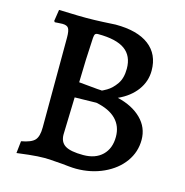

<svg xmlns="http://www.w3.org/2000/svg" viewBox="-99 -736 809 840"><g transform="rotate(15 305.5 -316.5)"><path d="M49 11 55 -44Q100 -52 115.5 -69Q131 -86 131 -127L132 -534Q132 -565 125 -576Q118 -587 97 -587Q87 -587 77 -586Q67 -585 63 -585L59 -590L67 -642Q81 -642 118 -640.5Q155 -639 190 -639Q226 -639 266.5 -641Q307 -643 323 -644Q422 -644 474.5 -604Q527 -564 527 -490Q527 -441 497.5 -401Q468 -361 415 -337Q483 -321 523 -281.5Q563 -242 563 -186Q563 -131 531 -86.5Q499 -42 442.5 -16Q386 10 318 10Q304 10 284 8Q264 6 255 5Q190 0 177 0Q144 0 103 4.5Q62 9 49 11ZM337 -350Q337 -347 360 -360.5Q383 -374 401.5 -400.5Q420 -427 420 -470Q420 -528 381 -556Q342 -584 260 -584Q250 -584 246.5 -579.5Q243 -575 242 -562Q236 -466 234 -359Q248 -358 287 -354Q326 -350 337 -350ZM227 -121Q227 -86 251.5 -71Q276 -56 333 -56Q388 -56 419.5 -86.5Q451 -117 451 -170Q451 -218 420.5 -249Q390 -280 330 -292L232 -290Z"/></g></svg>

Font: Alegreya Medium
Style: Regular
Weight: 500
Designer: Juan Pablo del Peral
Foundry: Huerta Tipografica
Version: Version 2.007; ttfautohint (v1.6)